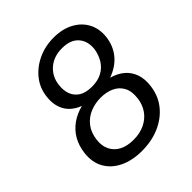

<svg xmlns="http://www.w3.org/2000/svg" viewBox="-202 -852 986 986"><g transform="rotate(-45 291.0 -358.5)"><path d="M260 8Q189 8 137.5 -17Q86 -42 60.5 -87.5Q35 -133 43 -196Q49 -242 69.5 -277.5Q90 -313 124 -337.5Q158 -362 204 -374Q150 -395 126.5 -436.5Q103 -478 110 -536Q116 -591 149.5 -633.5Q183 -676 235 -700.5Q287 -725 350 -725Q412 -725 458 -700.5Q504 -676 526.5 -633.5Q549 -591 543 -536Q536 -478 502 -436.5Q468 -395 409 -374Q452 -362 480 -337.5Q508 -313 520 -277.5Q532 -242 526 -196Q518 -133 481.5 -87.5Q445 -42 387.5 -17Q330 8 260 8ZM269 -63Q315 -63 350.5 -80Q386 -97 407.5 -127.5Q429 -158 434 -198Q440 -245 424 -275.5Q408 -306 376 -321Q344 -336 302 -336Q261 -336 225 -321Q189 -306 165 -275.5Q141 -245 135 -198Q130 -157 145 -126.5Q160 -96 191.5 -79.5Q223 -63 269 -63ZM311 -407Q355 -407 385.5 -424Q416 -441 433.5 -470.5Q451 -500 456 -535Q462 -588 432.5 -622Q403 -656 341 -656Q281 -656 242 -622Q203 -588 197 -535Q192 -499 202.5 -470Q213 -441 239.5 -424Q266 -407 311 -407Z"/></g></svg>

Font: Aleo
Style: Italic
Weight: 400
Italic angle: -7°
Designer: Alessio Laiso
Foundry: Alessio Laiso
Version: Version 2.001;gftools[0.9.29]